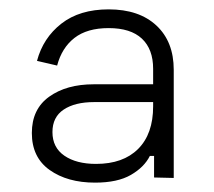

<svg xmlns="http://www.w3.org/2000/svg" viewBox="-20 -730 457 410"><path d="M48 -446Q48 -497 85 -523.5Q122 -550 180 -550H307V-583Q307 -625 283 -647.5Q259 -670 212 -670Q166 -670 139 -649Q112 -628 102 -590L59 -600Q72 -649 111 -679.5Q150 -710 212 -710Q277 -710 314 -675.5Q351 -641 351 -581V-350L309 -351V-397H300Q288 -373 259.5 -356.5Q231 -340 183 -340Q124 -340 86 -367Q48 -394 48 -446ZM92 -448Q92 -415 117.5 -397.5Q143 -380 185 -380Q243 -380 275 -412Q307 -444 307 -503V-512H181Q140 -512 116 -496Q92 -480 92 -448Z"/></svg>

Font: Space Grotesk Variable
Style: Regular
Weight: 400
Designer: Florian Karsten (Space Grotesk), Colophon Foundry (Space Mono)
Foundry: Florian Karsten
Version: Version 1.106